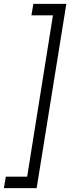

<svg xmlns="http://www.w3.org/2000/svg" viewBox="-85 -760 362 990"><path d="M-55 151H55L188 -681H77L87 -740H257L104 210H-65Z"/></svg>

Font: Georama SemiCondensed
Style: Italic
Weight: 400
Width: 4
Italic angle: -9°
Designer: Jean-Baptiste Levee
Foundry: Production Type
Version: Version 1.000